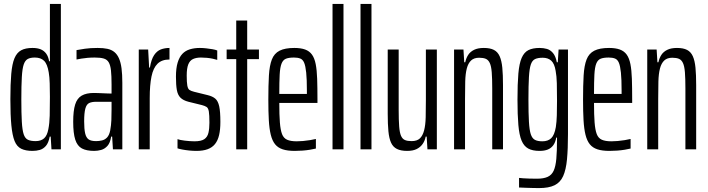

<svg xmlns="http://www.w3.org/2000/svg" viewBox="-20 -763 3618 981"><path d="M146 8Q111 8 88.5 -3Q66 -14 54.5 -42.5Q43 -71 38 -123Q33 -175 33 -256Q33 -334 37.5 -385.5Q42 -437 54 -465.5Q66 -494 88 -506Q110 -518 146 -518Q171 -518 188 -511Q205 -504 216 -489Q227 -474 231 -450H235V-743H291V0H243L239 -65H234Q228 -33 214.5 -17.5Q201 -2 183.5 3Q166 8 146 8ZM162 -42Q189 -42 205 -56Q221 -70 227 -103Q233 -133 234 -172Q235 -211 235 -268Q235 -305 234 -337.5Q233 -370 229 -393Q222 -436 205 -452.5Q188 -469 158 -469Q135 -469 121.5 -461.5Q108 -454 101 -433Q94 -412 91.5 -369Q89 -326 89 -255Q89 -184 91.5 -141Q94 -98 101 -77Q108 -56 122.5 -49Q137 -42 162 -42Z M461 8Q422 8 398.5 -4.5Q375 -17 364.5 -49.5Q354 -82 354 -141Q354 -197 364 -229Q374 -261 397.5 -274.5Q421 -288 459 -288Q469 -288 481 -287.5Q493 -287 505.5 -286.5Q518 -286 529.5 -285.5Q541 -285 550 -285V-331Q550 -376 547 -403Q544 -430 535.5 -444.5Q527 -459 510 -464Q493 -469 464 -469Q445 -469 427.5 -467.5Q410 -466 395.5 -463.5Q381 -461 371 -459V-507Q386 -510 414 -514Q442 -518 479 -518Q508 -518 529 -513.5Q550 -509 564.5 -497Q579 -485 588 -464.5Q597 -444 601 -413.5Q605 -383 605 -340V0H557L553 -65H548Q543 -33 529 -17.5Q515 -2 497 3Q479 8 461 8ZM471 -42Q486 -42 501 -45.5Q516 -49 527 -60.5Q538 -72 543 -96Q548 -124 549 -149Q550 -174 550 -205V-243H472Q449 -243 435.5 -236.5Q422 -230 416 -208Q410 -186 410 -143Q410 -104 415 -82Q420 -60 432.5 -51Q445 -42 471 -42Z M689 0V-510H737L742 -418H746Q753 -460 767.5 -481.5Q782 -503 802 -510.5Q822 -518 846 -518V-459Q807 -459 785 -437.5Q763 -416 754 -372Q745 -328 745 -262V0Z M984 8Q966 8 946.5 6Q927 4 911.5 1Q896 -2 887 -5V-52Q892 -50 901.5 -48Q911 -46 923.5 -44.5Q936 -43 949 -42Q962 -41 973 -41Q1008 -41 1024 -52Q1040 -63 1045 -84.5Q1050 -106 1050 -136Q1050 -176 1047 -193.5Q1044 -211 1035.5 -216.5Q1027 -222 1012 -226L943 -243Q916 -250 902 -264Q888 -278 883.5 -303.5Q879 -329 879 -371Q879 -414 887.5 -442.5Q896 -471 911.5 -487.5Q927 -504 950 -511Q973 -518 1001 -518Q1017 -518 1034 -516Q1051 -514 1066 -511.5Q1081 -509 1090 -505V-457Q1081 -460 1067 -463Q1053 -466 1037.5 -467.5Q1022 -469 1007 -469Q983 -469 966.5 -461.5Q950 -454 942 -434Q934 -414 934 -377Q934 -343 937 -326Q940 -309 948 -303.5Q956 -298 972 -294L1041 -277Q1066 -271 1080 -259Q1094 -247 1100 -220Q1106 -193 1106 -140Q1106 -101 1099.5 -73Q1093 -45 1078.5 -27Q1064 -9 1040.5 -0.5Q1017 8 984 8Z M1187 0V-461H1138V-510H1187V-658H1243V-510H1303V-461H1243V0Z M1486 8Q1449 8 1424.5 0Q1400 -8 1385.5 -26Q1371 -44 1363.5 -74.5Q1356 -105 1353.5 -149Q1351 -193 1351 -254Q1351 -327 1354 -377.5Q1357 -428 1369 -459Q1381 -490 1408.5 -504Q1436 -518 1484 -518Q1517 -518 1539 -510Q1561 -502 1574 -484Q1587 -466 1593 -435.5Q1599 -405 1600.5 -360.5Q1602 -316 1602 -255V-237H1407Q1407 -176 1410 -137.5Q1413 -99 1421 -78Q1429 -57 1447 -49Q1465 -41 1496 -41Q1510 -41 1528 -42.5Q1546 -44 1564 -47Q1582 -50 1594 -53V-4Q1582 -1 1564 2Q1546 5 1525.5 6.5Q1505 8 1486 8ZM1548 -263V-300Q1548 -358 1544.5 -392Q1541 -426 1534 -442.5Q1527 -459 1514 -464Q1501 -469 1482 -469Q1456 -469 1441 -463Q1426 -457 1418.5 -438Q1411 -419 1409 -382Q1407 -345 1407 -283H1568Z M1679 0V-743H1735V0Z M1822 0V-743H1878V0Z M2060 8Q2028 8 2008 -2Q1988 -12 1978 -34Q1968 -56 1964.5 -92.5Q1961 -129 1961 -182V-510H2017V-200Q2017 -149 2019.5 -117Q2022 -85 2029 -69Q2036 -53 2049 -47.5Q2062 -42 2083 -42Q2111 -42 2125.5 -56Q2140 -70 2147 -97Q2154 -124 2155 -163.5Q2156 -203 2156 -252V-510H2212V0H2164L2160 -65H2155Q2151 -44 2139.5 -27.5Q2128 -11 2109 -1.5Q2090 8 2060 8Z M2300 0V-510H2348L2352 -445H2357Q2362 -467 2372.5 -483Q2383 -499 2402.5 -508.5Q2422 -518 2452 -518Q2484 -518 2503.5 -508Q2523 -498 2533 -475.5Q2543 -453 2546.5 -417Q2550 -381 2550 -328V0H2495V-310Q2495 -362 2492.5 -393.5Q2490 -425 2482.5 -441Q2475 -457 2462 -462.5Q2449 -468 2428 -468Q2402 -468 2387 -454Q2372 -440 2365 -413Q2358 -386 2357 -346.5Q2356 -307 2356 -258V0Z M2734 198Q2719 198 2702.5 197.5Q2686 197 2668 196.5Q2650 196 2632 195V146Q2640 147 2654 148Q2668 149 2686.5 149.5Q2705 150 2724 150Q2758 150 2778.5 140.5Q2799 131 2809 109Q2819 87 2822.5 48Q2826 9 2826 -52V-60H2822Q2818 -36 2807 -21Q2796 -6 2779 1Q2762 8 2737 8Q2701 8 2679 -4Q2657 -16 2645 -44.5Q2633 -73 2628.5 -124.5Q2624 -176 2624 -254Q2624 -335 2628.5 -387Q2633 -439 2645.5 -467.5Q2658 -496 2680 -507Q2702 -518 2737 -518Q2757 -518 2774.5 -513Q2792 -508 2805.5 -492Q2819 -476 2825 -445H2830L2834 -510H2882V-78Q2882 -2 2877 51Q2872 104 2857.5 136.5Q2843 169 2813.5 183.5Q2784 198 2734 198ZM2751 -41Q2780 -41 2796.5 -57Q2813 -73 2820 -114Q2824 -140 2825 -173.5Q2826 -207 2826 -248Q2826 -301 2825 -338Q2824 -375 2819 -401Q2813 -438 2796.5 -453Q2780 -468 2753 -468Q2728 -468 2713.5 -461Q2699 -454 2692 -433Q2685 -412 2682.5 -369Q2680 -326 2680 -255Q2680 -184 2682.5 -141Q2685 -98 2692 -77Q2699 -56 2713 -48.5Q2727 -41 2751 -41Z M3094 8Q3057 8 3032.5 0Q3008 -8 2993.5 -26Q2979 -44 2971.5 -74.5Q2964 -105 2961.5 -149Q2959 -193 2959 -254Q2959 -327 2962 -377.5Q2965 -428 2977 -459Q2989 -490 3016.5 -504Q3044 -518 3092 -518Q3125 -518 3147 -510Q3169 -502 3182 -484Q3195 -466 3201 -435.5Q3207 -405 3208.5 -360.5Q3210 -316 3210 -255V-237H3015Q3015 -176 3018 -137.5Q3021 -99 3029 -78Q3037 -57 3055 -49Q3073 -41 3104 -41Q3118 -41 3136 -42.5Q3154 -44 3172 -47Q3190 -50 3202 -53V-4Q3190 -1 3172 2Q3154 5 3133.5 6.5Q3113 8 3094 8ZM3156 -263V-300Q3156 -358 3152.5 -392Q3149 -426 3142 -442.5Q3135 -459 3122 -464Q3109 -469 3090 -469Q3064 -469 3049 -463Q3034 -457 3026.5 -438Q3019 -419 3017 -382Q3015 -345 3015 -283H3176Z M3287 0V-510H3335L3339 -445H3344Q3349 -467 3359.5 -483Q3370 -499 3389.5 -508.5Q3409 -518 3439 -518Q3471 -518 3490.5 -508Q3510 -498 3520 -475.5Q3530 -453 3533.5 -417Q3537 -381 3537 -328V0H3482V-310Q3482 -362 3479.5 -393.5Q3477 -425 3469.5 -441Q3462 -457 3449 -462.5Q3436 -468 3415 -468Q3389 -468 3374 -454Q3359 -440 3352 -413Q3345 -386 3344 -346.5Q3343 -307 3343 -258V0Z"/></svg>

Font: Saira UltraCondensed
Style: Regular
Weight: 400
Width: 1
Designer: Hector Gatti with collaboration of the Omnibus-Type team
Foundry: Omnibus-Type
Version: Version 1.101